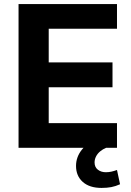

<svg xmlns="http://www.w3.org/2000/svg" viewBox="-20 -725 645 942"><path d="M71 0V-705H554V-584H219V-419H532V-297H219V-121H554V0ZM478 197Q419 197 386 167.5Q353 138 353 89Q353 45 382 9Q411 -27 459 -45L501 0Q484 7 471 18Q458 29 451 43Q444 57 444 72Q444 95 460 107.5Q476 120 499 120Q514 120 527 117Q540 114 554 109L569 179Q547 189 526 193Q505 197 478 197Z"/></svg>

Font: Nunito Sans 12pt ExtraBold
Style: Regular
Weight: 800
Designer: Vernon Adams
Foundry: Vernon Adams
Version: Version 3.101;gftools[0.9.27]